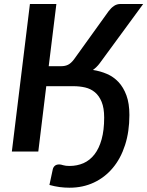

<svg xmlns="http://www.w3.org/2000/svg" viewBox="-20 -742 721 940"><path d="M320 70.5C307.3 70.5 297.1 69.2 289.2 66.8C281.4 64.2 275 63 270 63C261 63 253.9 65.2 248.8 69.5C243.6 73.8 240.2 79.5 238.5 86.5L222 163.5C239 168.2 255.5 171.6 271.5 173.8C287.5 175.9 303.8 177 320.5 177C363.8 177 403.5 168.6 439.5 151.8C475.5 134.9 506.4 111.1 532.2 80.2C558.1 49.4 578.1 12.1 592.2 -31.8C606.4 -75.6 613.5 -124.7 613.5 -179C613.5 -216.7 608.7 -248.7 599 -275C589.3 -301.3 576.3 -323.2 560 -340.5C543.7 -357.8 524.8 -371.1 503.2 -380.2C481.8 -389.4 459 -395.8 435 -399.5C441 -403.8 446.8 -408.7 452.2 -414C457.8 -419.3 463 -425.3 468 -432L681 -722.5H570C558 -722.5 547.2 -719.2 537.8 -712.8C528.2 -706.2 519.7 -697.8 512 -687.5L342 -451C332.3 -438.3 322.8 -429.7 313.2 -425C303.8 -420.3 292.8 -418 280.5 -418H218.5L256 -722.5H126.5L38 0H167.5L206.5 -320H340.5C359.8 -320 378.6 -317.9 396.8 -313.8C414.9 -309.6 430.8 -301.8 444.5 -290.5C458.2 -279.2 469.2 -263.5 477.5 -243.5C485.8 -223.5 490 -197.7 490 -166C490 -125 485.8 -89.6 477.5 -59.8C469.2 -29.9 457.5 -5.3 442.5 14C427.5 33.3 409.6 47.6 388.8 56.8C367.9 65.9 345 70.5 320 70.5Z"/></svg>

Font: Lato
Style: Bold Italic
Weight: 700
Italic angle: -7°
Designer: Lukasz Dziedzic
Foundry: tyPoland Lukasz Dziedzic
Version: Version 2.007; 2014-02-27